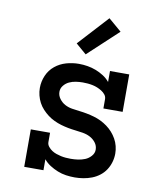

<svg xmlns="http://www.w3.org/2000/svg" viewBox="-86 -836 772 914"><g transform="rotate(10 300.0 -379.5)"><path d="M337 8Q316 8 295 5Q274 2 254 -6Q234 -14 216 -25.5Q198 -37 185 -53V0H92V-181H185V-136Q185 -124 193 -114Q201 -104 211 -97.5Q221 -91 232.5 -87Q244 -83 255.5 -80.5Q267 -78 279 -77Q291 -76 303 -76Q321 -76 338.5 -78.5Q356 -81 372 -87.5Q388 -94 400.5 -108Q413 -122 413 -139Q413 -158 401.5 -173Q390 -188 373.5 -196.5Q357 -205 339 -208Q321 -211 302.5 -213Q284 -215 266 -218.5Q248 -222 231 -227Q214 -232 197 -240Q180 -248 165.5 -259Q151 -270 138.5 -283.5Q126 -297 117.5 -313Q109 -329 104.5 -347Q100 -365 100 -383Q100 -414 112.5 -443Q125 -472 149 -491.5Q173 -511 203 -519.5Q233 -528 264 -528Q285 -528 306 -524.5Q327 -521 346.5 -513.5Q366 -506 384 -494.5Q402 -483 415 -467V-520H508V-339H415V-384Q415 -396 407.5 -405.5Q400 -415 389.5 -421.5Q379 -428 368 -432.5Q357 -437 345 -439.5Q333 -442 321 -443Q309 -444 297 -444Q281 -444 264 -441.5Q247 -439 232 -432Q217 -425 206 -411.5Q195 -398 195 -381Q195 -363 206.5 -347.5Q218 -332 234 -323.5Q250 -315 268.5 -312Q287 -309 305 -307Q323 -305 341 -301.5Q359 -298 376.5 -293Q394 -288 410.5 -280Q427 -272 442 -261Q457 -250 469 -236.5Q481 -223 490 -207Q499 -191 503.5 -173Q508 -155 508 -137Q508 -116 502 -95.5Q496 -75 484.5 -57.5Q473 -40 456 -27Q439 -14 419.5 -6.5Q400 1 379 4.5Q358 8 337 8ZM287 -578 236 -622 369 -767 432 -713Z"/></g></svg>

Font: Iosevka Etoile Medium
Style: Regular
Weight: 500
Designer: Belleve Invis
Foundry: Belleve Invis
Version: Version 22.1.2; ttfautohint (v1.8.4)